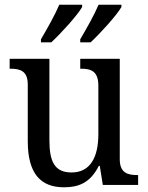

<svg xmlns="http://www.w3.org/2000/svg" viewBox="-20 -786 629 816"><path d="M321 -619V-606H365C407 -645 476 -721 496 -756V-766H399C380 -721 348 -665 321 -619ZM154 -619V-606H198C240 -645 309 -721 329 -756V-766H232C213 -721 181 -665 154 -619ZM252 10C313 10 363 -8 400 -81H404L417 0H567V-42H564C524 -42 489 -50 489 -109V-536H321V-494H324C365 -494 398 -485 398 -422V-216C398 -118 364 -53 284 -53C211 -53 190 -101 190 -190V-536H21V-494H24C65 -494 98 -485 98 -427V-186C98 -49 152 10 252 10Z"/></svg>

Font: Noto Serif Sinhala SemiCondensed
Style: Regular
Weight: 400
Width: 4
Designer: Jelle Bosma - Monotype Design Team
Foundry: Monotype Imaging Inc.
Version: Version 2.007